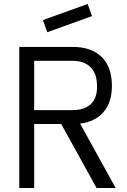

<svg xmlns="http://www.w3.org/2000/svg" viewBox="-20 -946 640 966"><path d="M562 0H466L288 -322H152V0H77V-710H345Q440 -710 491.5 -659.5Q543 -609 543 -514Q543 -432 501.5 -383Q460 -334 383 -324ZM152 -640V-392H345Q406 -392 438 -423.5Q470 -455 468 -514Q468 -575 436 -607.5Q404 -640 345 -640ZM218 -784 196 -845 421 -926 443 -865Z"/></svg>

Font: Orbit
Style: Regular
Weight: 400
Designer: Sooun Cho
Foundry: JAMO
Version: Version 1.000; ttfautohint (v1.8.4.7-5d5b);gftools[0.9.29]